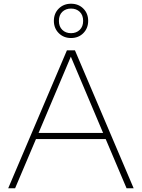

<svg xmlns="http://www.w3.org/2000/svg" viewBox="-20 -1010 761 1030"><path d="M24 0 339 -740H382L697 0H659L547 -264H173L61 0ZM187 -297H533L360 -706ZM361 -806Q321.5 -806 295.2 -832.2Q269 -858.5 269 -898Q269 -938 295.2 -964Q321.5 -990 361 -990Q401 -990 427 -964Q453 -938 453 -898Q453 -858.5 427 -832.2Q401 -806 361 -806ZM361 -832Q389.5 -832 407.8 -849.8Q426 -867.5 426 -898Q426 -929 407.8 -946.5Q389.5 -964 361 -964Q332.5 -964 314.2 -946.5Q296 -929 296 -898Q296 -867.5 314.2 -849.8Q332.5 -832 361 -832Z"/></svg>

Font: Encode Sans Expanded Expanded Thin
Style: Regular
Weight: 100
Width: 7
Designer: Multiple Designers
Foundry: Impallari Type
Version: Version 3.000; ttfautohint (v1.8.3) -l 8 -r 50 -G 200 -x 14 